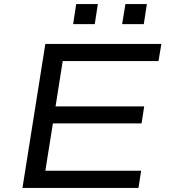

<svg xmlns="http://www.w3.org/2000/svg" viewBox="-20 -920 826 940"><path d="M90 0 202 -705H770L756 -621H287L252 -399H686L673 -316H239L202 -84H671L658 0ZM578 -802 594 -900H699L684 -802ZM338 -802 353 -900H459L444 -802Z"/></svg>

Font: Nunito Sans 7pt Expanded
Style: Italic
Weight: 400
Width: 7
Italic angle: -9°
Designer: Vernon Adams
Foundry: Vernon Adams
Version: Version 3.101;gftools[0.9.27]